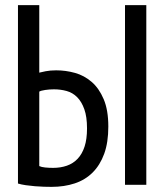

<svg xmlns="http://www.w3.org/2000/svg" viewBox="-20 -720 640 748"><path d="M467 -700H550V0H467ZM50 -700H133V-437Q140 -439 158 -442.5Q176 -446 199 -446Q236 -446 272 -436Q308 -426 337 -401Q366 -376 384 -333.5Q402 -291 402 -227Q402 -165 386 -121Q370 -77 341 -48Q312 -19 271 -5.5Q230 8 181 8Q168 8 151 7.5Q134 7 116 5.5Q98 4 80.5 1.5Q63 -1 50 -5ZM187 -66Q216 -66 240.5 -74.5Q265 -83 282.5 -101.5Q300 -120 309.5 -149Q319 -178 319 -220Q319 -265 308.5 -294.5Q298 -324 280.5 -341.5Q263 -359 239.5 -365.5Q216 -372 190 -372Q173 -372 156 -369.5Q139 -367 133 -363V-73Q141 -69 156 -67.5Q171 -66 187 -66Z"/></svg>

Font: PT Mono
Style: Regular
Weight: 400
Monospace: yes
Designer: A.Korolkova, I.Chaeva
Foundry: ParaType Ltd
Version: Version 1.001W OFL